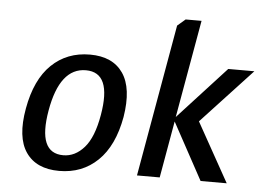

<svg xmlns="http://www.w3.org/2000/svg" viewBox="-51 -766 1154 842"><g transform="rotate(5 526.5 -345.0)"><path d="M69 -250Q92 -379 160 -444.5Q228 -510 329 -510Q429 -510 474.5 -444Q520 -378 499 -250Q476 -122 407.5 -56Q339 10 238 10Q137 10 91.5 -56Q46 -122 69 -250ZM250 -60Q302 -60 342 -105.5Q382 -151 399 -250Q432 -440 317 -440Q202 -440 169 -250Q136 -60 250 -60Z M580 0 698 -670 733 -700H803L727 -270L938 -500H1053L830 -260L975 0H860L724 -250L680 0Z"/></g></svg>

Font: Scada
Style: Italic
Weight: 400
Italic angle: -10°
Designer: Jovanny Lemonad
Foundry: Jovanny Lemonad
Version: Version 4.100;PS 004.100;hotconv 1.0.88;makeotf.lib2.5.64775